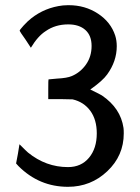

<svg xmlns="http://www.w3.org/2000/svg" viewBox="-20 -698 540 740"><path d="M242 -54Q293 -54 323 -90Q353 -126 353 -184Q353 -237 328 -271Q303 -305 260 -315L213 -316H166V-354Q166 -392 167 -392Q182 -393 199 -395Q239 -397 257 -405Q290 -419 311.5 -449.5Q333 -480 333 -521Q333 -561 309 -582.5Q285 -604 243 -604Q193 -604 156 -578Q126 -559 99 -514L78 -546Q56 -577 56 -579Q54 -581 70.5 -599Q87 -617 100 -627Q153 -669 222 -677Q224 -677 231 -677.5Q238 -678 242 -678H245Q308 -678 357.5 -645.5Q407 -613 424 -561Q430 -542 430 -520Q430 -462 393 -411Q376 -387 328 -353Q369 -333 373 -330Q445 -281 456 -205Q457 -198 457 -184Q457 -98 393.5 -38Q330 22 242 22Q131 22 51 -58L42 -68L49 -105L55 -142Q82 -115 88 -110Q157 -54 242 -54Z"/></svg>

Font: MathJax_SansSerif
Style: Regular
Weight: 400
Version: Version 1.1